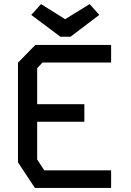

<svg xmlns="http://www.w3.org/2000/svg" viewBox="-20 -920 640 940"><path d="M153 -700 68 -613V-125L151 0H524V-86H197L162 -139V-324H393V-410H162V-586L188 -614H524V-700ZM325 -740 466 -847 419 -900 299 -826 181 -900 133 -847 276 -740Z"/></svg>

Font: Kode Mono Medium
Style: Regular
Weight: 500
Monospace: yes
Designer: Isa Ozler
Foundry: Kadena LLC
Version: Version 1.206;gftools[0.9.28]